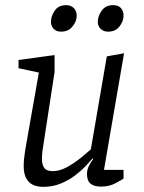

<svg xmlns="http://www.w3.org/2000/svg" viewBox="-20 -721 558 746"><path d="M148 5Q127 5 110 -2Q93 -9 82.5 -27Q72 -45 72 -77Q72 -88 73 -100Q74 -112 76 -123.5Q78 -135 79 -144L131 -439L52 -456V-488L192 -507V-441L147 -148Q146 -142 145 -134.5Q144 -127 143.5 -119.5Q143 -112 143 -103Q143 -81 152 -68.5Q161 -56 185 -56Q212 -56 241 -72Q270 -88 295 -108.5Q320 -129 333 -141L395 -502L462 -514L384 -61H460V-27Q453 -22 428.5 -9Q404 4 373 4Q345 4 331.5 -7.5Q318 -19 318 -45Q318 -60 324 -73.5Q330 -87 342 -103L339 -105Q330 -94 312.5 -75.5Q295 -57 270.5 -38.5Q246 -20 215 -7.5Q184 5 148 5ZM400 -598Q382 -598 371 -609Q360 -620 360 -636Q360 -658 375 -679.5Q390 -701 420 -701Q439 -701 449.5 -690Q460 -679 460 -659Q460 -639 444.5 -618.5Q429 -598 400 -598ZM217 -598Q199 -598 188.5 -609Q178 -620 178 -636Q178 -658 192.5 -679.5Q207 -701 237 -701Q255 -701 266.5 -690Q278 -679 278 -659Q278 -639 262 -618.5Q246 -598 217 -598Z"/></svg>

Font: Faustina Light Light
Style: Italic
Weight: 300
Italic angle: -8°
Version: Version 1.200